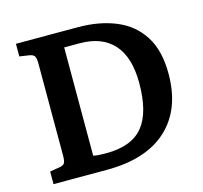

<svg xmlns="http://www.w3.org/2000/svg" viewBox="-102 -813 977 925"><g transform="rotate(-15 386.5 -350.0)"><path d="M54 0V-63L103 -71Q122 -74 128 -84Q134 -94 134 -122V-582Q134 -607 127.5 -617Q121 -627 101 -630L54 -637V-700H362Q469 -700 551.5 -666Q634 -632 680.5 -559.5Q727 -487 727 -371Q727 -194 622 -97Q517 0 320 0ZM338 -78Q465 -78 522 -147.5Q579 -217 579 -364Q579 -493 520.5 -558Q462 -623 351 -623H274V-83Q285 -80 303 -79Q321 -78 338 -78Z"/></g></svg>

Font: Literata SemiBold
Style: Regular
Weight: 600
Designer: Latin by Veronika Burian and Jose Scaglione. Greek by Irene Vlachou. Cyrillic by Vera Evstafieva.
Foundry: TypeTogether
Version: Version 3.103; ttfautohint (v1.8.4.7-5d5b);gftools[0.9.29]